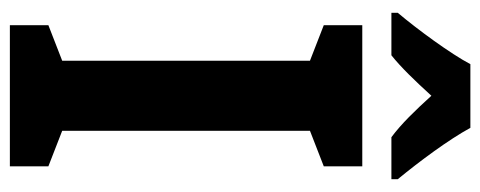

<svg xmlns="http://www.w3.org/2000/svg" viewBox="-312 -661 973 389"><g transform="rotate(90 174.5 -466.5)"><path d="M239 -933H110C89 -893 39 -825 6 -786V-773H92C116 -792 143 -820 174 -854C204 -821 231 -793 258 -773H343V-786C306 -831 263 -889 239 -933ZM317 0V-78L245 -106V-608L317 -636V-714H31V-636L103 -608V-106L31 -78V0Z"/></g></svg>

Font: Noto Sans Georgian Condensed Bold
Style: Regular
Weight: 700
Width: 3
Designer: Monotype Design Team, Akaki Razmadze
Foundry: Google LLC
Version: Version 2.005